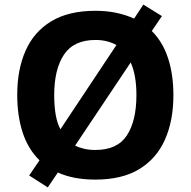

<svg xmlns="http://www.w3.org/2000/svg" viewBox="-20 -772 831 836"><path d="M735 -358Q735 -247 698.5 -164.5Q662 -82 587 -36Q512 10 395 10Q299 10 232 -21L188 44L107 -8L152 -74Q102 -123 78.5 -195.5Q55 -268 55 -359Q55 -469 91.5 -551.5Q128 -634 203.5 -679.5Q279 -725 396 -725Q445 -725 487 -716Q529 -707 564 -691L604 -752L685 -702L641 -637Q689 -589 712 -518Q735 -447 735 -358ZM216 -358Q216 -313 222 -275.5Q228 -238 243 -209L487 -576Q469 -586 446 -592Q423 -598 396 -598Q301 -598 258.5 -534Q216 -470 216 -358ZM574 -358Q574 -445 549 -500L307 -138Q325 -129 347 -124Q369 -119 395 -119Q491 -119 532.5 -182.5Q574 -246 574 -358Z"/></svg>

Font: Noto Sans Khmer UI
Style: Bold
Weight: 700
Designer: Danh Hong and the Monotype Design Team
Foundry: Monotype Imaging Inc.
Version: Version 2.002; ttfautohint (v1.8.4.7-5d5b)